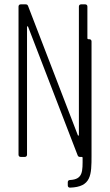

<svg xmlns="http://www.w3.org/2000/svg" viewBox="-20 -720 505 881"><path d="M381 -544V-690C381 -696 377 -700 371 -700H352C346 -700 342 -696 342 -690V-101C342 -97 338 -96 337 -100L109 -692C107 -698 103 -700 98 -700H75C69 -700 65 -696 65 -690V-10C65 -4 69 0 75 0H94C100 0 104 -4 104 -10V-596C104 -600 108 -601 109 -597L336 -8C338 -2 342 0 347 0H355C357 0 359 1 359 4C359 65 362 103 301 106C295 106 291 110 291 116V131C291 137 295 141 301 141C399 138 400 83 400 -6V-530C400 -536 396 -540 390 -540H385C383 -540 381 -542 381 -544Z"/></svg>

Font: Barlow Condensed ExtraLight
Style: Regular
Weight: 275
Width: 3
Designer: Jeremy Tribby
Foundry: Tribby Type
Version: Version 1.422;hotconv 1.0.109;makeotfexe 2.5.65596